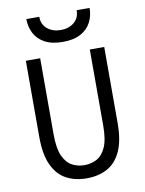

<svg xmlns="http://www.w3.org/2000/svg" viewBox="-100 -1000 817 1082"><g transform="rotate(-10 308.0 -459.5)"><path d="M308 12Q240.5 12 190.2 -15.5Q140 -43 112 -103.8Q84 -164.5 84 -265V-700H166V-265Q166 -185 185.5 -141.2Q205 -97.5 237.5 -80.5Q270 -63.5 308 -63.5Q346 -63.5 378.5 -80.5Q411 -97.5 430.5 -141.2Q450 -185 450 -265V-700H532.5V-265Q532.5 -165 504.5 -104Q476.5 -43 426 -15.5Q375.5 12 308 12ZM308.5 -768.5Q245.5 -768.5 205.5 -790.5Q165.5 -812.5 146.5 -849.5Q127.5 -886.5 127.5 -931H201.5Q201.5 -887 232 -861.8Q262.5 -836.5 308.5 -836.5Q355 -836.5 385.2 -861.8Q415.5 -887 415.5 -931H489.5Q489.5 -886.5 470.5 -849.5Q451.5 -812.5 411.5 -790.5Q371.5 -768.5 308.5 -768.5Z"/></g></svg>

Font: Overpass Mono
Style: Regular
Weight: 400
Designer: Delve Withrington, Dave Bailey
Foundry: Delve Fonts LLC
Version: Version 4.000